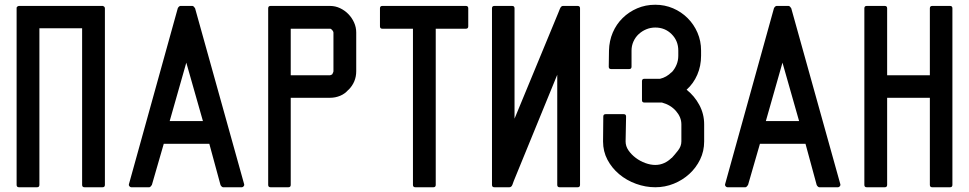

<svg xmlns="http://www.w3.org/2000/svg" viewBox="-20 -803 4083 809"><path d="M60 -778H412H414Q415 -778 417 -776Q419 -775 419 -775Q422 -772 422 -768V-24Q422 -14 412 -14H336Q326 -14 326 -24V-684H146V-24Q146 -14 136 -14H60Q50 -14 50 -24V-768V-770Q50 -773 53 -775Q54 -776 54 -776Q58 -778 60 -778Z M920 -14Q917 -14 913.5 -17.5Q910 -21 909 -24L862 -197H670L620 -24Q619 -22 615.5 -18Q612 -14 609 -14H533Q529 -14 525.5 -18Q522 -22 523 -26L729 -768Q730 -771 733.5 -774.5Q737 -778 740 -778H791Q794 -778 797.5 -774Q801 -770 802 -768L1009 -26Q1010 -22 1006.5 -18Q1003 -14 999 -14ZM835 -293 765 -539 695 -293Z M1120 -14Q1110 -14 1110 -24V-768Q1110 -778 1120 -778H1371Q1393 -778 1413 -768.5Q1433 -759 1448 -743.5Q1463 -728 1472 -708Q1481 -688 1481 -666V-503Q1481 -457 1448 -424V-425Q1434 -408 1413.5 -399.5Q1393 -391 1371 -391H1205V-24Q1205 -14 1195 -14ZM1371 -486Q1372 -486 1375.5 -487.5Q1379 -489 1380 -490Q1381 -493 1383 -496.5Q1385 -500 1385 -503V-666Q1385 -670 1380 -676Q1375 -682 1371 -682H1205V-486Z M1816 -682V-24Q1816 -14 1806 -14H1730Q1720 -14 1720 -24V-682H1591Q1581 -682 1581 -692V-768Q1581 -778 1591 -778H1943Q1953 -778 1953 -768V-692Q1953 -682 1943 -682Z M2148 -303 2332 -748Q2334 -753 2339 -765.5Q2344 -778 2352 -778H2414Q2424 -778 2424 -768V-24Q2424 -14 2414 -14H2338Q2328 -14 2328 -24V-488L2145 -41Q2143 -35 2139 -24.5Q2135 -14 2126 -14H2063Q2053 -14 2053 -24V-768Q2053 -778 2063 -778H2138Q2148 -778 2148 -768Z M2685 -381V-461Q2685 -471 2695 -471H2761Q2788 -477 2810 -499V-498Q2823 -512 2830.5 -530Q2838 -548 2838 -568V-590Q2838 -631 2810 -659Q2782 -687 2741 -687Q2721 -687 2703 -679.5Q2685 -672 2671 -659Q2657 -646 2649 -628Q2641 -610 2641 -590V-522Q2641 -512 2631 -512H2555Q2545 -512 2545 -522L2546 -590Q2547 -631 2562 -666Q2577 -701 2603.5 -727Q2630 -753 2665 -768Q2700 -783 2741 -783Q2781 -783 2816 -768Q2851 -753 2877.5 -726.5Q2904 -700 2919 -665Q2934 -630 2934 -590V-568Q2934 -525 2918 -488Q2902 -451 2873 -425Q2906 -399 2926.5 -361Q2947 -323 2947 -279V-207Q2947 -166 2930 -131Q2913 -96 2884.5 -70Q2856 -44 2819 -29Q2782 -14 2741 -14Q2700 -14 2660 -28.5Q2620 -43 2589 -69Q2558 -95 2539.5 -130Q2521 -165 2521 -207L2522 -312Q2522 -322 2532 -322H2608Q2618 -322 2618 -312L2616 -207Q2616 -187 2628 -169.5Q2640 -152 2658.5 -138Q2677 -124 2699 -116Q2721 -108 2741 -108Q2761 -108 2778.5 -116Q2796 -124 2810 -138V-137Q2823 -151 2837 -169Q2851 -187 2851 -207V-279Q2851 -309 2828.5 -335Q2806 -361 2769 -371H2695Q2685 -371 2685 -381Z M3432 -14Q3429 -14 3425.5 -17.5Q3422 -21 3421 -24L3374 -197H3182L3132 -24Q3131 -22 3127.5 -18Q3124 -14 3121 -14H3045Q3041 -14 3037.5 -18Q3034 -22 3035 -26L3241 -768Q3242 -771 3245.5 -774.5Q3249 -778 3252 -778H3303Q3306 -778 3309.5 -774Q3313 -770 3314 -768L3521 -26Q3522 -22 3518.5 -18Q3515 -14 3511 -14ZM3347 -293 3277 -539 3207 -293Z M3632 -14Q3622 -14 3622 -24V-768Q3622 -778 3632 -778H3708Q3718 -778 3718 -768V-486H3898V-768Q3898 -778 3908 -778H3983Q3993 -778 3993 -768V-24Q3993 -14 3983 -14H3908Q3898 -14 3898 -24V-391H3718V-24Q3718 -14 3708 -14Z"/></svg>

Font: Kanalisirung
Style: Regular
Weight: 500
Designer: Peter Wiegel
Foundry: Peter Wiegel
Version: 1.000